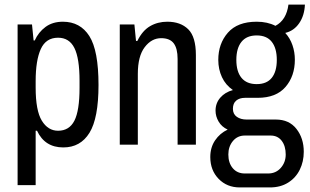

<svg xmlns="http://www.w3.org/2000/svg" viewBox="-20 -633 1356 840"><path d="M57 177V-526H120L127 -456H132Q148 -492 179 -515Q210 -538 255 -538Q331 -538 371 -475Q411 -412 411 -261Q411 -116 371.5 -52Q332 12 257 12Q176 12 142 -61H136V177ZM234 -61Q283 -61 305.5 -105Q328 -149 328 -249V-279Q328 -378 305.5 -423Q283 -468 234 -468Q181 -468 158.5 -418.5Q136 -369 136 -278V-250Q136 -149 163 -105Q190 -61 234 -61Z M504 0V-526H568L575 -454H581Q603 -499 636.5 -518.5Q670 -538 712 -538Q770 -538 803.5 -505Q837 -472 837 -392V0H757V-375Q757 -421 740 -443.5Q723 -466 685 -466Q643 -466 613 -426.5Q583 -387 583 -310V0Z M1029 187Q973 187 936.5 149.5Q900 112 900 54Q900 12 921 -19Q942 -50 976 -66Q950 -78 936.5 -101Q923 -124 923 -149Q923 -182 944 -206Q965 -230 999 -239Q967 -261 951 -295.5Q935 -330 935 -371Q935 -442 977 -490Q1019 -538 1103 -538Q1150 -538 1185 -520Q1233 -545 1242 -613H1314Q1312 -565 1289 -531.5Q1266 -498 1228 -489Q1249 -466 1259.5 -435.5Q1270 -405 1270 -372Q1270 -300 1229 -252.5Q1188 -205 1107 -205H1052Q1028 -205 1013.5 -193Q999 -181 999 -157Q999 -134 1016 -122Q1033 -110 1059 -110H1187Q1245 -110 1277 -69Q1309 -28 1309 31Q1309 74 1291.5 109.5Q1274 145 1240.5 166Q1207 187 1161 187ZM1103 -265Q1147 -265 1169 -292.5Q1191 -320 1191 -371Q1191 -422 1169 -450Q1147 -478 1103 -478Q1059 -478 1036.5 -450Q1014 -422 1014 -371Q1014 -320 1036.5 -292.5Q1059 -265 1103 -265ZM1051 126H1153Q1187 126 1208.5 101.5Q1230 77 1230 43Q1230 6 1212.5 -17Q1195 -40 1164 -40H1051Q1019 -40 999 -16Q979 8 979 43Q979 80 998.5 103Q1018 126 1051 126Z"/></svg>

Font: Archivo Condensed
Style: Regular
Weight: 400
Width: 3
Designer: Hector Gatti
Foundry: Omnibus-Type
Version: Version 2.001; ttfautohint (v1.8.3)